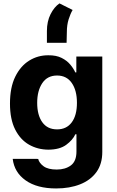

<svg xmlns="http://www.w3.org/2000/svg" viewBox="-20 -868 673 1108"><path d="M304 219.5Q193.9 219.5 128.2 173.1Q62.5 126.8 53.3 48.7L200.3 49Q206 72.8 231.7 91.6Q257.5 110.4 307.5 110.4Q356.9 110.4 389 86.5Q421.2 62.5 421.2 6.4V-93H414.8Q399.5 -59.7 361.9 -32.1Q324.2 -4.6 259.2 -4.3Q197.8 -4.6 147.5 -33.2Q97.3 -61.8 67.5 -120.7Q37.6 -179.7 37.6 -270.6Q37.6 -363.6 68 -425.4Q98.4 -487.2 148.6 -518.3Q198.9 -549.4 258.9 -549Q304.7 -549.4 335.4 -533.9Q366.1 -518.5 385.3 -495.6Q404.5 -472.7 414.4 -450.3H420.5V-541.9H570.3V8.9Q570.3 78.5 536.2 125.4Q502.1 172.2 442.1 195.8Q382.1 219.5 304 219.5ZM309.3 -121.4Q364 -121.4 394 -161.9Q424 -202.4 424 -274.5Q424 -346.2 394.2 -389.2Q364.3 -432.2 309.3 -432.2Q253.2 -432.2 223.9 -388.1Q194.6 -344.1 194.6 -274.5Q194.6 -203.8 224.1 -162.6Q253.6 -121.4 309.3 -121.4ZM250.7 -621.1V-688.9Q250.7 -744.3 271.8 -786.2Q293 -828.1 323.2 -848.4L399.1 -810.4Q386.7 -789.8 376.2 -756.9Q365.8 -724.1 365.8 -682.9L364.3 -621.1Z"/></svg>

Font: Inter Zeller
Style: Bold
Weight: 700
Designer: Rasmus Andersson; Joe Bland
Foundry: zeller
Version: Version 3.015;git-dec3a8cb1